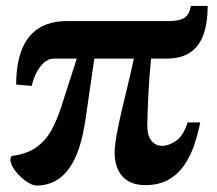

<svg xmlns="http://www.w3.org/2000/svg" viewBox="-20 -598 710 629"><path d="M102.5 10Q89 10.5 71.5 -0.2Q54 -11 39 -27.5Q24 -44 17.2 -60.2Q10.5 -76.5 18 -87Q69.5 -93.5 100.5 -116.5Q131.5 -139.5 149.8 -174Q168 -208.5 181.5 -250.5L231.5 -406H157Q137.5 -406 122.2 -391.2Q107 -376.5 97.2 -355.5Q87.5 -334.5 84 -316.5L33 -321Q33 -386.5 50.5 -433Q68 -479.5 105 -504.2Q142 -529 200 -529H533Q567 -529 583.5 -539.2Q600 -549.5 605.5 -578.5H660.5Q660 -521 645.8 -482.8Q631.5 -444.5 601.8 -425.2Q572 -406 525 -406H475Q471.5 -370 469.2 -340Q467 -310 465.8 -284Q464.5 -258 463.8 -234.2Q463 -210.5 462.5 -188Q462 -154.5 475.8 -137.5Q489.5 -120.5 510.5 -120Q532.5 -120 556.8 -136.8Q581 -153.5 594.5 -197H636Q628.5 -159.5 616.2 -123Q604 -86.5 583.5 -56.8Q563 -27 531.8 -9.2Q500.5 8.5 455 8.5Q431 8.5 412.2 1Q393.5 -6.5 381 -20.2Q368.5 -34 362 -54Q355.5 -74 355.5 -98.5Q356 -122 362.2 -157Q368.5 -192 378.2 -233.5Q388 -275 398.8 -319.5Q409.5 -364 418.5 -406H289L260.5 -209.5Q253 -157 240 -116.2Q227 -75.5 207.5 -47.8Q188 -20 162 -5.5Q136 9 102.5 10Z"/></svg>

Font: Merriweather 96pt Black
Style: Regular
Weight: 900
Version: Version 2.100